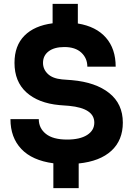

<svg xmlns="http://www.w3.org/2000/svg" viewBox="-20 -847 691 996"><path d="M388.2 128.9H256.8V0Q147 -14.6 90.6 -74.2Q34.2 -133.8 34.2 -229H181.2Q181.2 -182.1 218 -152.6Q254.9 -123 328.1 -123Q394.5 -123 431.9 -146.7Q469.2 -170.4 469.2 -210.9Q469.2 -285.2 338.9 -297.9L288.1 -301.8Q178.7 -312 116.9 -367.9Q55.2 -423.8 55.2 -521Q55.2 -609.9 106.7 -661.9Q158.2 -713.9 252.9 -726.1V-827.1H383.8V-725.1Q479 -709.5 529.5 -651.6Q580.1 -593.8 580.1 -501H433.1Q433.1 -544.9 401.9 -574Q370.6 -603 314 -603Q261.7 -603 232.4 -580.8Q203.1 -558.6 203.1 -521Q203.1 -487.8 227.8 -463.9Q252.4 -439.9 301.8 -435.1L353 -431.2Q476.1 -420.4 546.6 -364.3Q617.2 -308.1 617.2 -210.9Q617.2 -119.6 557.9 -64.9Q498.5 -10.3 388.2 1Z"/></svg>

Font: Sora
Style: Bold
Weight: 700
Designer: Jonathan Barnbrook, Julián Moncada
Foundry: Barnbrook Fonts
Version: Version 2.000